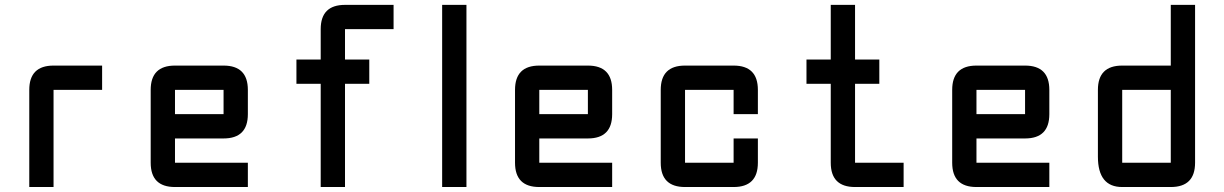

<svg xmlns="http://www.w3.org/2000/svg" viewBox="-20 -752 4923 772"><path d="M195.3 -488.3H390.6V-390.6H195.3V0H97.7V-390.6Q97.7 -488.3 195.3 -488.3Z M683.6 -488.3H878.9Q976.6 -488.3 976.6 -390.6V-293Q976.6 -195.3 878.9 -195.3H683.6V-97.7H976.6V0H683.6Q585.9 0 585.9 -97.7V-390.6Q585.9 -488.3 683.6 -488.3ZM878.9 -390.6H683.6V-293H878.9Z M1562.5 -732.4V-634.8H1367.2V-512.7H1464.8V-415H1367.2V0H1269.5V-415H1171.9V-512.7H1269.5V-634.8Q1269.5 -732.4 1367.2 -732.4Z M1757.8 -732.4H1855.5V0H1757.8Z M2148.4 -488.3H2343.8Q2441.4 -488.3 2441.4 -390.6V-293Q2441.4 -195.3 2343.8 -195.3H2148.4V-97.7H2441.4V0H2148.4Q2050.8 0 2050.8 -97.7V-390.6Q2050.8 -488.3 2148.4 -488.3ZM2343.8 -390.6H2148.4V-293H2343.8Z M2929.7 0H2734.4Q2636.7 0 2636.7 -97.7V-390.6Q2636.7 -488.3 2734.4 -488.3H2929.7Q3027.3 -488.3 3027.3 -390.6V-293H2929.7V-390.6H2734.4V-97.7H2929.7V-195.3H3027.3V-97.7Q3027.3 0 2929.7 0Z M3418 0Q3320.3 0 3320.3 -97.7V-415H3222.7V-512.7H3320.3V-732.4H3418V-512.7H3515.6V-415H3418V-97.7H3613.3V0Z M3906.2 -488.3H4101.6Q4199.2 -488.3 4199.2 -390.6V-293Q4199.2 -195.3 4101.6 -195.3H3906.2V-97.7H4199.2V0H3906.2Q3808.6 0 3808.6 -97.7V-390.6Q3808.6 -488.3 3906.2 -488.3ZM4101.6 -390.6H3906.2V-293H4101.6Z M4785.2 -97.7Q4785.2 0 4687.5 0H4492.2Q4394.5 0 4394.5 -122.1V-390.6Q4394.5 -488.3 4492.2 -488.3H4687.5V-732.4H4785.2ZM4492.2 -97.7H4687.5V-390.6H4492.2Z"/></svg>

Font: BabelStone Zanabazar
Style: Regular
Weight: 400
Designer: Andrew West
Foundry: Andrew West
Version: Version 10.002;August 6, 2021